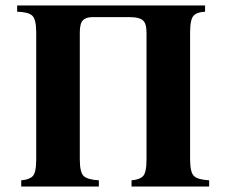

<svg xmlns="http://www.w3.org/2000/svg" viewBox="-20 -685 831 705"><path d="M678 -100Q678 -51 693 -38Q708 -25 748 -23V0H463V-23Q492 -25 505 -38Q518 -51 518 -100V-565Q518 -599 504.5 -610.5Q491 -622 458 -622H318Q296 -622 284.5 -610.5Q273 -599 273 -565V-100Q273 -51 288 -38Q303 -25 343 -23V0H58V-23Q87 -25 100 -38Q113 -51 113 -100V-565Q113 -614 98.5 -627.5Q84 -641 43 -642V-665H733V-642Q704 -641 691 -627.5Q678 -614 678 -565Z"/></svg>

Font: Bona Nova SC
Style: Bold
Weight: 700
Designer: Mateusz Machalski
Foundry: Capitalics
Version: Version 4.001; ttfautohint (v1.8.4.7-5d5b)